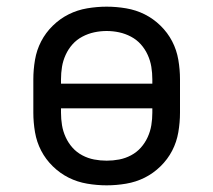

<svg xmlns="http://www.w3.org/2000/svg" viewBox="-20 -548 640 576"><path d="M300 8Q271 8 241.5 3Q212 -2 186 -15Q160 -28 138.5 -49Q117 -70 103.5 -96Q90 -122 85 -151.5Q80 -181 80 -210V-310Q80 -339 85 -368.5Q90 -398 103.5 -424Q117 -450 138.5 -471Q160 -492 186 -505Q212 -518 241.5 -523Q271 -528 300 -528Q329 -528 358.5 -523Q388 -518 414 -505Q440 -492 461.5 -471Q483 -450 496.5 -424Q510 -398 515 -368.5Q520 -339 520 -310V-210Q520 -181 515 -151.5Q510 -122 496.5 -96Q483 -70 461.5 -49Q440 -28 414 -15Q388 -2 358.5 3Q329 8 300 8ZM163 -297H437V-310Q437 -329 434 -347.5Q431 -366 423 -383.5Q415 -401 402.5 -415Q390 -429 373 -438Q356 -447 337.5 -451Q319 -455 300 -455Q281 -455 262.5 -451Q244 -447 227 -438Q210 -429 197.5 -415Q185 -401 177 -383.5Q169 -366 166 -347.5Q163 -329 163 -310ZM300 -66Q319 -66 337.5 -69.5Q356 -73 373 -82Q390 -91 402.5 -105Q415 -119 423 -136.5Q431 -154 434 -172.5Q437 -191 437 -210V-223H163V-210Q163 -191 166 -172.5Q169 -154 177 -136.5Q185 -119 197.5 -105Q210 -91 227 -82Q244 -73 262.5 -69.5Q281 -66 300 -66Z"/></svg>

Font: Nova Nerd Font
Style: Regular
Weight: 400
Designer: Belleve Invis
Foundry: Belleve Invis
Version: Version 24.1.4; ttfautohint (v1.8.4);Nerd Fonts 3.1.1